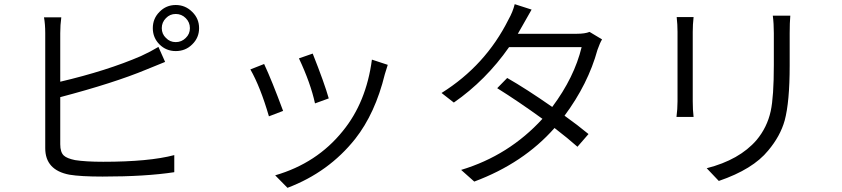

<svg xmlns="http://www.w3.org/2000/svg" viewBox="-20 -830 4040 921"><path d="M776 -648Q795 -628 823 -628Q851 -628 871 -648Q891 -667 891 -695Q891 -723 871 -743Q851 -763 823 -763Q795 -763 776 -743Q756 -723 756 -695Q756 -667 776 -648ZM745 -773Q777 -806 823 -806Q869 -806 902 -773Q935 -741 935 -695Q935 -649 902 -617Q870 -585 823 -585Q777 -585 745 -617Q713 -649 713 -695Q713 -741 745 -773ZM274 -747Q269 -710 269 -671V-438Q494 -491 656 -561Q702 -582 740 -605L772 -533L681 -496Q527 -432 269 -364V-138Q269 -100 286 -84Q301 -70 340 -62Q391 -54 475 -54Q695 -54 816 -86V-4Q679 17 472 17Q367 17 313 8Q197 -14 197 -119V-671Q197 -714 191 -747Z M1480 -573Q1536 -432 1557 -358L1491 -334Q1470 -431 1414 -550ZM1840 -519 1826 -474Q1780 -286 1684 -164Q1557 -4 1359 71L1300 11Q1500 -47 1624 -201Q1737 -339 1764 -544ZM1247 -523Q1284 -444 1338 -298L1270 -272Q1229 -413 1181 -497Z M2530 -784Q2523 -773 2488 -710L2464 -668H2747Q2786 -668 2808 -677L2868 -641Q2858 -625 2846 -591Q2801 -427 2688 -275Q2751 -230 2803 -187L2750 -126Q2705 -166 2640 -216Q2491 -47 2255 41L2192 -15Q2421 -84 2582 -260Q2466 -344 2365 -407L2413 -456Q2504 -404 2629 -317Q2735 -459 2770 -604H2422Q2311 -445 2157 -338L2098 -384Q2309 -516 2419 -736Q2440 -773 2449 -810Z M3771 -755Q3768 -721 3768 -671V-516Q3768 -341 3744 -252Q3723 -177 3665 -108Q3592 -18 3428 38L3370 -23Q3527 -63 3609 -158Q3660 -219 3677 -297Q3692 -366 3692 -519V-671Q3692 -717 3687 -755ZM3307 -748Q3303 -712 3303 -677V-344Q3303 -303 3307 -269H3225Q3230 -307 3230 -344V-677Q3230 -712 3226 -748Z"/></svg>

Font: Source Han Sans CN Normal
Style: Regular
Weight: 350
Designer: Ryoko NISHIZUKA 西塚涼子 (kana, bopomofo & ideographs); Paul D. Hunt (Latin, Greek & Cyrillic); Sandoll Communications 산돌커뮤니
Foundry: Adobe
Version: Version 2.004;hotconv 1.0.118;makeotfexe 2.5.65603